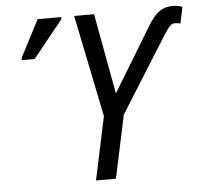

<svg xmlns="http://www.w3.org/2000/svg" viewBox="-52 -774 869 827"><g transform="rotate(-5 383.0 -360.0)"><path d="M330 0H416L474 -272L674 -591C703 -637 712 -645 727 -645C736 -645 744 -644 751 -641L766 -712C756 -717 743 -720 725 -720C669 -720 642 -688 607 -628L448 -366L384 -714H298L388 -273ZM56 -544H112L241 -704L243 -714H140L58 -556Z"/></g></svg>

Font: Noto Sans SemiCondensed
Style: Italic
Weight: 400
Width: 4
Italic angle: -12°
Designer: Monotype Design Team
Foundry: Monotype Imaging Inc.
Version: Version 2.013